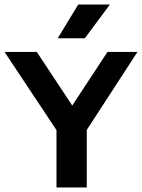

<svg xmlns="http://www.w3.org/2000/svg" viewBox="-40 -823 624 843"><path d="M208 0V-304L235 -211L-20 -595H121.5L296.5 -330.5H258L432 -595H563.5L314 -211L341 -302.5V0ZM213.5 -655 303.5 -803H442.5L332.5 -655Z"/></svg>

Font: Encode Sans SC Condensed Thin SemiBold
Style: Regular
Weight: 600
Version: Version 3.002